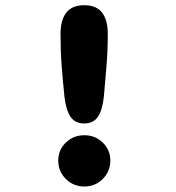

<svg xmlns="http://www.w3.org/2000/svg" viewBox="-20 -686 659 717"><path d="M295 10.5Q254 10.5 225.8 -17.8Q197.5 -46 197.5 -86.5Q197.5 -126 225.8 -153.5Q254 -181 295 -181Q335.5 -181 363.8 -153.5Q392 -126 392 -86.5Q392 -46 363.8 -17.8Q335.5 10.5 295 10.5ZM294.5 -225Q259.5 -225 242.8 -250.8Q226 -276.5 220.5 -326.5Q214.5 -385 210.2 -441Q206 -497 206 -559Q206 -611 227.5 -638.8Q249 -666.5 294.5 -666.5Q340 -666.5 361.2 -638.8Q382.5 -611 382.5 -559Q382.5 -501 378 -443Q373.5 -385 368 -326.5Q363 -276.5 346.2 -250.8Q329.5 -225 294.5 -225Z"/></svg>

Font: Sono Monospace ExtraBold
Style: Regular
Weight: 800
Version: Version 2.112